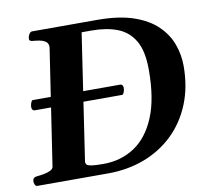

<svg xmlns="http://www.w3.org/2000/svg" viewBox="-77 -781 962 869"><g transform="rotate(-10 404.0 -346.5)"><path d="M476.6 -338.9H72.3Q66.4 -339.4 63.5 -344.5Q60.5 -349.6 60.5 -355.5Q60.5 -364.7 64 -374.5Q67.4 -384.3 72.3 -386.2H476.6Q482.4 -385.7 485.4 -380.6Q488.3 -375.5 488.3 -369.6Q488.3 -360.4 485.1 -350.8Q481.9 -341.3 476.6 -338.9ZM12.2 -24.9Q13.2 -41 30.8 -43Q46.9 -44.4 64.5 -47.6Q82 -50.8 94.7 -57.1Q107.4 -63.5 108.9 -74.2L189.5 -607.9Q190.4 -626.5 178.2 -634.8Q166 -643.1 149.4 -646Q132.8 -648.9 118.7 -649.9Q104 -651.4 104 -660.6Q104 -664.1 104.5 -668Q104.5 -673.3 110.4 -683.1Q116.2 -692.9 124.5 -692.9H428.2Q524.9 -692.4 591.1 -669.4Q657.2 -646.5 697.3 -607.4Q737.3 -568.4 754.9 -519.8Q772.5 -471.2 772.5 -420.4Q772.5 -322.8 740.5 -244.9Q708.5 -167 651.4 -112.3Q594.2 -57.6 517.6 -28.8Q440.9 0 351.1 0H25.9Q18.1 0 14.6 -9.8Q11.2 -19.5 12.2 -24.9ZM257.3 -68.4Q258.3 -62 262 -56.9Q265.6 -51.8 282.5 -48.8Q299.3 -45.9 338.9 -45.9Q418 -45.9 480.2 -86.2Q542.5 -126.5 578.4 -211.2Q614.3 -295.9 614.3 -430.2Q614.3 -515.6 586.7 -563.2Q559.1 -610.8 509 -630.4Q459 -649.9 389.6 -649.9H344.2Z"/></g></svg>

Font: Gelasio SemiBold
Style: Italic
Weight: 600
Italic angle: -8.5°
Designer: Eben Sorkin
Foundry: Eben Sorkin
Version: Version 1.008